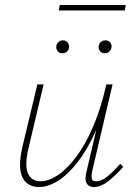

<svg xmlns="http://www.w3.org/2000/svg" viewBox="-20 -747 543 771"><path d="M137 4Q114 4 97 -5.5Q80 -15 70.5 -34Q61 -53 60.5 -82.5Q60 -112 69 -153L130 -408H155L95 -154Q78 -84 92 -51.5Q106 -19 143 -19Q174 -19 210.5 -42.5Q247 -66 284 -114.5Q321 -163 353 -236.5Q385 -310 407 -408H425Q400 -301 365.5 -223.5Q331 -146 291.5 -95.5Q252 -45 212.5 -20.5Q173 4 137 4ZM357 4Q343 4 334.5 -3Q326 -10 324 -23Q322 -36 327 -56L409 -408H432L350 -59Q346 -37 349 -28Q352 -19 365 -19Q388 -19 411.5 -38.5Q435 -58 463 -89L475 -77Q442 -40 413 -18Q384 4 357 4ZM231 -533Q219 -533 212 -541Q205 -549 206 -560Q207 -571 214.5 -578Q222 -585 233 -585Q244 -585 251 -577Q258 -569 257 -558Q257 -548 249.5 -540.5Q242 -533 231 -533ZM401 -533Q389 -533 382 -541.5Q375 -550 376 -560Q377 -571 384.5 -578Q392 -585 403 -585Q415 -585 422 -577Q429 -569 428 -558Q427 -548 419.5 -540.5Q412 -533 401 -533ZM216 -705 220 -727H485L481 -705Z"/></svg>

Font: Ysabeau Office Thin
Style: Italic
Weight: 250
Italic angle: -12°
Designer: Christian Thalmann (Catharsis Fonts)
Version: Version 2.001;gftools[0.9.30]; featfreeze: tnum,lnum,ss02